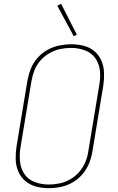

<svg xmlns="http://www.w3.org/2000/svg" viewBox="-20 -974 616 1002"><path d="M234 8Q265 8 297 1.5Q329 -5 358 -21.5Q387 -38 409.5 -64Q432 -90 444.5 -120.5Q457 -151 462 -182L519 -527Q524 -560 523 -593.5Q522 -627 509.5 -656.5Q497 -686 473 -706.5Q449 -727 417 -735Q385 -743 352 -743Q321 -743 289 -736.5Q257 -730 227.5 -713.5Q198 -697 175.5 -671.5Q153 -646 141 -615.5Q129 -585 123 -553L66 -208Q61 -175 62 -141.5Q63 -108 75.5 -79Q88 -50 112 -29.5Q136 -9 168 -0.5Q200 8 234 8ZM234 -11Q197 -11 162.5 -23.5Q128 -36 108 -65Q88 -94 84.5 -131Q81 -168 87 -205L144 -550Q149 -579 159.5 -606.5Q170 -634 190.5 -657.5Q211 -681 238 -696.5Q265 -712 293.5 -718Q322 -724 351 -724Q388 -724 422.5 -711.5Q457 -699 477.5 -670Q498 -641 501.5 -604Q505 -567 498 -530L441 -185Q437 -156 425.5 -128.5Q414 -101 394 -77.5Q374 -54 347 -38.5Q320 -23 291.5 -17Q263 -11 234 -11ZM365 -785 381 -793 299 -954 279 -944Z"/></svg>

Font: Iosevka Sparkle Thin Oblique
Style: Regular
Weight: 100
Italic angle: -9°
Designer: Belleve Invis
Foundry: Belleve Invis
Version: Version 4.5.0; ttfautohint (v1.8.3)